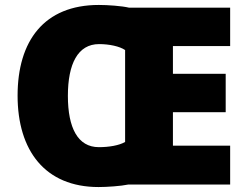

<svg xmlns="http://www.w3.org/2000/svg" viewBox="-20 -745 997 775"><path d="M379 -725C158 -725 51 -580 51 -359C51 -137 162 10 378 10C412 10 469 6 497 0H909V-157H678V-292H891V-447H678V-559H909V-714H501C472 -721 415 -725 379 -725ZM380 -567C421 -567 463 -558 485 -543V-172C461 -158 420 -151 379 -151C294 -151 254 -229 254 -358C254 -487 294 -567 380 -567Z"/></svg>

Font: Noto Sans Kannada Black
Style: Regular
Weight: 900
Designer: Jelle Bosma - Monotype Design Team
Foundry: Monotype Imaging Inc.
Version: Version 2.005